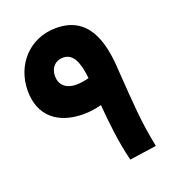

<svg xmlns="http://www.w3.org/2000/svg" viewBox="-126 -779 795 877"><g transform="rotate(-20 272.0 -340.5)"><path d="M358 0 489 -19C463 -145 459 -232 447 -399C440 -550 399 -681 244 -681C113 -681 25 -579 25 -455C25 -332 106 -268 229 -268C258 -268 288 -272 317 -280C325 -187 334 -96 358 0ZM165 -476C165 -517 191 -543 228 -543C277 -543 297 -496 306 -415C283 -409 262 -406 245 -406C192 -406 165 -434 165 -476Z"/></g></svg>

Font: Noto Sans Arabic UI
Style: Bold
Weight: 700
Designer: Monotype Design Team, Nadine Chahine and Nizar Qandah
Foundry: Monotype Imaging Inc.
Version: Version 2.010